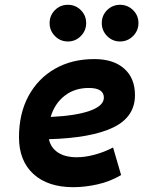

<svg xmlns="http://www.w3.org/2000/svg" viewBox="-20 -775 626 805"><path d="M301.8 -115.7Q336.9 -115.7 377 -126.5Q417 -137.2 454.1 -156.7L487.8 -41Q441.4 -13.7 388.7 -2Q335.9 9.8 287.6 9.8Q180.2 9.8 119.9 -45.7Q59.6 -101.1 59.6 -199.7Q59.6 -298.3 99.1 -371.8Q138.7 -445.3 209.7 -486.3Q280.8 -527.3 375.5 -527.3Q455.6 -527.3 500.7 -487.3Q545.9 -447.3 545.9 -376Q545.9 -284.2 453.9 -240.2Q361.8 -196.3 185.1 -191.4Q192.9 -155.3 223.1 -135.5Q253.4 -115.7 301.8 -115.7ZM192.4 -284.7Q298.3 -289.6 356.9 -310.5Q415.5 -331.5 415.5 -365.7Q415.5 -406.2 352.1 -406.2Q293 -406.2 251 -373.5Q209 -340.8 192.4 -284.7ZM483.4 -601.1Q451.7 -601.1 429.2 -623.8Q406.7 -646.5 406.7 -678.2Q406.7 -710.4 429.2 -732.7Q451.7 -754.9 483.4 -754.9Q515.1 -754.9 537.8 -732.7Q560.5 -710.4 560.5 -678.2Q560.5 -646.5 537.8 -623.8Q515.1 -601.1 483.4 -601.1ZM264.6 -601.1Q232.9 -601.1 210.4 -623.8Q188 -646.5 188 -678.2Q188 -710.4 210.4 -732.7Q232.9 -754.9 264.6 -754.9Q296.4 -754.9 318.8 -732.7Q341.3 -710.4 341.3 -678.2Q341.3 -646.5 318.8 -623.8Q296.4 -601.1 264.6 -601.1Z"/></svg>

Font: CaskaydiaCove NF
Style: Bold Italic
Weight: 700
Italic angle: -10°
Designer: Aaron Bell
Foundry: Saja Typeworks
Version: Version 2111.001; VTT 6.35;Nerd Fonts 3.2.1